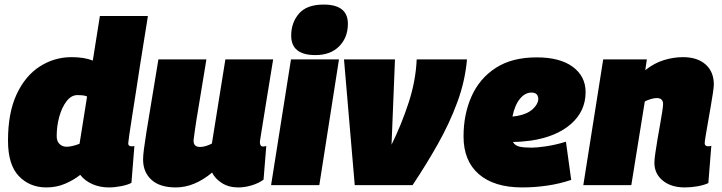

<svg xmlns="http://www.w3.org/2000/svg" viewBox="-20 -810 3158 840"><path d="M456 10Q417 10 384 -4.5Q351 -19 331 -45Q302 -22 264.5 -6Q227 10 183 10Q110 10 62.5 -39.5Q15 -89 15 -195Q15 -317 53 -398Q91 -479 154.5 -519.5Q218 -560 293 -560Q349 -560 386 -545L417 -740H627Q627 -740 622.5 -710.5Q618 -681 610 -633Q602 -585 593 -526.5Q584 -468 575 -409.5Q566 -351 558 -301Q550 -251 545.5 -219Q541 -187 541 -183Q541 -170 555 -170Q557 -170 561 -170Q565 -170 568 -171L555 -10Q538 -1 510 4.5Q482 10 456 10ZM271 -168Q285 -168 300 -172Q315 -176 328 -181L361 -388Q351 -392 340.5 -393Q330 -394 319 -394Q292 -394 271.5 -367.5Q251 -341 239.5 -300Q228 -259 228 -214Q228 -192 240.5 -180Q253 -168 271 -168Z M749 10Q679 10 642.5 -23.5Q606 -57 606 -112Q606 -129 609.5 -156.5Q613 -184 620.5 -231.5Q628 -279 641 -356Q654 -433 673 -550H883Q869 -462 858 -398Q847 -334 839.5 -286Q832 -238 827 -198Q825 -167 855 -167Q868 -167 882 -171.5Q896 -176 907 -182L966 -550H1175Q1158 -445 1147 -378Q1136 -311 1130 -272.5Q1124 -234 1121 -216.5Q1118 -199 1117.5 -194Q1117 -189 1117 -188Q1117 -169 1131 -169Q1133 -169 1136.5 -169.5Q1140 -170 1145 -171L1133 -24Q1111 -8 1081 1Q1051 10 1022 10Q981 10 951 -9Q921 -28 908 -55Q830 10 749 10Z M1396 -790Q1502 -790 1502 -706Q1502 -646 1464 -607.5Q1426 -569 1360 -569Q1254 -569 1254 -654Q1254 -711 1288 -750.5Q1322 -790 1396 -790ZM1166 0 1253 -550H1463L1377 0Z M1785 0H1532L1485 -550H1708L1693 -177Q1736 -264 1767.5 -360Q1799 -456 1803 -550H2023Q2015 -456 1981 -363.5Q1947 -271 1896 -180.5Q1845 -90 1785 0Z M2479 -23Q2429 -6 2374 2Q2319 10 2265 10Q2142 10 2075 -48Q2008 -106 2008 -213Q2008 -310 2043 -388.5Q2078 -467 2149 -513Q2220 -559 2328 -559Q2430 -559 2486 -517.5Q2542 -476 2542 -407Q2542 -324 2478.5 -268Q2415 -212 2304 -195Q2260 -189 2224 -189Q2233 -173 2252.5 -168.5Q2272 -164 2306 -164Q2329 -164 2369.5 -170Q2410 -176 2456 -190ZM2305 -405Q2277 -405 2254.5 -377.5Q2232 -350 2222 -300Q2233 -301 2244 -303Q2287 -311 2310.5 -332.5Q2334 -354 2335 -376Q2335 -405 2305 -405Z M2619 -550H2810L2803 -503Q2842 -534 2884.5 -547Q2927 -560 2968 -560Q3031 -560 3067 -528Q3103 -496 3103 -440Q3103 -430 3099 -403Q3095 -376 3089 -341.5Q3083 -307 3077 -273Q3071 -239 3067 -214.5Q3063 -190 3063 -184Q3063 -170 3078 -170Q3086 -170 3092 -172L3079 -9Q3060 0 3031.5 5Q3003 10 2976 10Q2916 10 2879.5 -20Q2843 -50 2843 -98Q2843 -112 2847 -139.5Q2851 -167 2856.5 -200.5Q2862 -234 2868 -266Q2874 -298 2877.5 -322.5Q2881 -347 2881 -355Q2881 -381 2853 -381Q2842 -381 2827 -376.5Q2812 -372 2801 -366L2742 0H2532Z"/></svg>

Font: Georama Black
Style: Italic
Weight: 900
Italic angle: -9°
Designer: Jean-Baptiste Levee
Foundry: Production Type
Version: Version 1.000